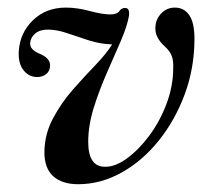

<svg xmlns="http://www.w3.org/2000/svg" viewBox="-20 -476 550 506"><path d="M492.5 -374Q492.5 -297 467 -228Q441.5 -159 398.2 -105.2Q355 -51.5 300 -21Q245 9.5 186 9.5Q143.5 9.5 120 -11.8Q96.5 -33 97 -77Q98 -123.5 119.8 -164.2Q141.5 -205 172.2 -240Q203 -275 231.8 -304.8Q260.5 -334.5 275.5 -359Q244 -360 214.5 -369.5Q185 -379 158.2 -388.2Q131.5 -397.5 108.5 -398Q86 -398.5 73.2 -388Q60.5 -377.5 59.5 -362.5Q58.5 -345.5 83 -335Q113 -323 112 -302.5Q111.5 -288.5 101.8 -280.8Q92 -273 78 -273Q56 -273 41.8 -291.2Q27.5 -309.5 29.5 -341Q32.5 -389.5 67 -422.8Q101.5 -456 153.5 -456Q183 -456 216.5 -447Q250 -438 270.5 -438Q288.5 -438 294.5 -446.8Q300.5 -455.5 310.5 -455Q322 -454.5 320 -435Q315.5 -408 298.8 -369Q282 -330 262 -284.8Q242 -239.5 227.2 -192.5Q212.5 -145.5 212.5 -102Q212.5 -36.5 256.5 -36.5Q283.5 -36 314.5 -58.5Q345.5 -81 373.2 -118.2Q401 -155.5 418.5 -201.5Q436 -247.5 436.5 -294.5Q437.5 -317.5 432 -330Q426.5 -342.5 415 -353Q388 -377 389.5 -403.5Q390 -425 404.8 -440.5Q419.5 -456 441 -456Q465 -456 478.8 -436Q492.5 -416 492.5 -374Z"/></svg>

Font: Fraunces 72pt
Style: Italic
Weight: 400
Italic angle: -16°
Version: Version 1.000;[b76b70a41]